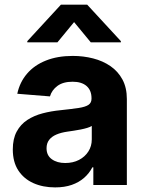

<svg xmlns="http://www.w3.org/2000/svg" viewBox="-20 -792 620 822"><path d="M215.9 10.3Q163.7 10.3 122.9 -8Q82 -26.3 58.4 -62.3Q34.8 -98.4 34.8 -152.3Q34.8 -197.8 51.5 -228.7Q68.2 -259.6 96.9 -278.4Q125.7 -297.2 162.5 -306.8Q199.2 -316.4 239.7 -320.3Q287.3 -325.3 316.4 -329.7Q345.5 -334.2 358.7 -343Q371.8 -351.9 371.8 -369.3V-371.4Q371.8 -405.2 350.7 -423.7Q329.5 -442.1 290.8 -442.1Q250 -442.1 225.9 -424.2Q201.7 -406.2 193.9 -379.3L54 -390.6Q64.6 -440.3 95.9 -476.7Q127.1 -513.1 176.7 -532.8Q226.2 -552.6 291.5 -552.6Q337 -552.6 378.7 -541.9Q420.5 -531.2 452.9 -508.9Q485.4 -486.5 504.3 -451.5Q523.1 -416.5 523.1 -367.9V0H379.6V-75.6H375.4Q362.2 -50.1 340.2 -30.7Q318.2 -11.4 287.3 -0.5Q256.4 10.3 215.9 10.3ZM259.2 -94.1Q292.6 -94.1 318.2 -107.4Q343.8 -120.7 358.3 -143.5Q372.9 -166.2 372.9 -195V-252.8Q365.8 -248.2 353.5 -244.5Q341.3 -240.8 326 -237.7Q310.7 -234.7 295.5 -232.4Q280.2 -230.1 267.8 -228.3Q241.1 -224.4 221.2 -215.9Q201.3 -207.4 190.3 -193Q179.3 -178.6 179.3 -157.3Q179.3 -126.4 201.9 -110.3Q224.4 -94.1 259.2 -94.1ZM368.6 -610.8 297.2 -697.4 225.9 -610.8H96.9V-615.8L240.8 -772H353.3L497.5 -615.8V-610.8Z"/></svg>

Font: InterMG
Style: Bold
Weight: 700
Designer: Rasmus Andersson
Foundry: rsms
Version: Version 3.019;December 26, 2023;FontCreator 15.0.0.2955 64-b